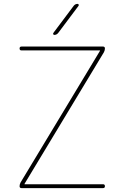

<svg xmlns="http://www.w3.org/2000/svg" viewBox="-20 -970 642 990"><path d="M86 -29 495 -707Q495 -708 495.5 -708Q496 -708 496 -709Q496 -710 495 -710H91Q81 -710 81 -720Q81 -730 91 -730H511Q521 -730 521 -720Q521 -711 516 -701L107 -23Q107 -22 106.5 -22Q106 -22 106 -21Q106 -20 107 -20H511Q521 -20 521 -10Q521 0 511 0H91Q81 0 81 -10Q81 -19 86 -29ZM260 -790Q256 -790 254.5 -793.5Q253 -797 255 -800L360 -940Q368 -950 380 -950Q384 -950 385.5 -946.5Q387 -943 385 -940L280 -800Q272 -790 260 -790Z"/></svg>

Font: Rounded Mplus 1c Thin
Style: Regular
Weight: 250
Version: Version 1.059.20150529